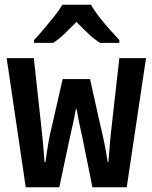

<svg xmlns="http://www.w3.org/2000/svg" viewBox="-20 -786 640 806"><path d="M88 0 8 -542H122L152 -267Q155 -239 157.5 -216Q160 -193 162 -167Q164 -141 167 -106H171Q176 -144 182.5 -183Q189 -222 199 -261L243 -454H358L401 -261Q420 -185 432 -106H435Q439 -155 442 -190.5Q445 -226 450 -267L481 -542H593L512 0H368L327 -203Q319 -239 313 -267.5Q307 -296 302 -327H298Q293 -296 286.5 -267.5Q280 -239 272 -203L229 0ZM123 -618Q141 -637 163.5 -663.5Q186 -690 207.5 -717Q229 -744 242 -766H362Q374 -744 395 -717Q416 -690 439 -664Q462 -638 481 -618V-606H400Q376 -621 351 -644.5Q326 -668 301 -694Q275 -668 251 -644.5Q227 -621 203 -606H123Z"/></svg>

Font: Noto Sans Mono SemiBold
Style: Regular
Weight: 600
Designer: Monotype Design Team
Foundry: Monotype Imaging Inc.
Version: Version 2.014; ttfautohint (v1.8.4.7-5d5b)